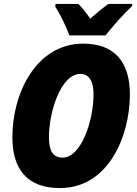

<svg xmlns="http://www.w3.org/2000/svg" viewBox="-20 -947 697 977"><path d="M333 -767H517C548 -807 611 -878 652 -916L653 -927H532C503 -907 472 -881 439 -852C423 -876 397 -910 379 -927H263L261 -914C287 -873 317 -811 333 -767ZM285 10C535 10 641 -260 641 -466C641 -629 565 -725 404 -725C164 -725 43 -473 43 -249C43 -82 122 10 285 10ZM299 -145C253 -145 229 -174 229 -249C229 -378 290 -571 389 -571C432 -571 456 -535 456 -468C456 -330 392 -145 299 -145Z"/></svg>

Font: Noto Sans UI SemiCondensed Black
Style: Italic
Weight: 900
Width: 4
Italic angle: -372°
Designer: Monotype Design Team
Foundry: Monotype Imaging Inc.
Version: Version 1.901